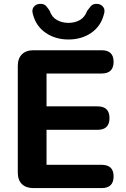

<svg xmlns="http://www.w3.org/2000/svg" viewBox="-20 -962 644 982"><path d="M151 0Q113 0 92 -20.5Q71 -41 71 -80V-625Q71 -663 92 -684Q113 -705 151 -705H500Q561 -705 561 -646Q561 -586 500 -586H218V-418H479Q540 -418 540 -358Q540 -298 479 -298H218V-119H500Q561 -119 561 -60Q561 0 500 0ZM330 -760Q264 -760 214.5 -793.5Q165 -827 149 -887Q141 -910 151.5 -925Q162 -940 181 -942Q205 -944 216 -931Q227 -918 234 -907Q245 -874 271.5 -859.5Q298 -845 330 -845Q363 -845 388.5 -859.5Q414 -874 426 -907Q434 -918 445 -931Q456 -944 480 -942Q498 -940 508.5 -925.5Q519 -911 511 -887Q495 -827 446 -793.5Q397 -760 330 -760Z"/></svg>

Font: Chiron GoRound TC
Style: Bold
Weight: 700
Designer: Ryoko NISHIZUKA 西塚涼子 (kana, bopomofo & ideographs); Paul D. Hunt (Latin, Greek & Cyrillic); Sandoll Communications 산돌커뮤니
Foundry: Adobe
Version: Version 1.000;hotconv 1.1.1;makeotfexe 2.6.0